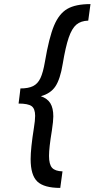

<svg xmlns="http://www.w3.org/2000/svg" viewBox="-20 -820 463 940"><path d="M200 -518Q220 -636 244.5 -694.5Q269 -753 309.5 -776.5Q350 -800 423 -800L412 -719Q376 -718 354 -699.5Q332 -681 316.5 -636Q301 -591 287 -507Q275 -433 251.5 -397.5Q228 -362 180 -349Q212 -338 226.5 -314.5Q241 -291 241 -250Q241 -228 234 -181Q220 -97 220 -57Q220 -15 235 1.5Q250 18 286 19L275 100Q196 100 163 69Q130 38 130 -41Q130 -93 146 -194Q152 -230 152 -253Q152 -288 134.5 -300.5Q117 -313 71 -313L77 -361L80 -387Q119 -387 142 -398.5Q165 -410 178 -437.5Q191 -465 200 -518Z"/></svg>

Font: Oak Sans Medium
Style: Italic
Weight: 500
Italic angle: -9.49998°
Foundry: Erik Kennedy, Walven
Version: Version 1.000